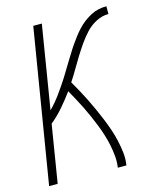

<svg xmlns="http://www.w3.org/2000/svg" viewBox="-111 -812 722 888"><g transform="rotate(-15 250.0 -367.5)"><path d="M13 0 134 -735H175L110 -337Q124 -351 137 -366.5Q150 -382 162 -398.5Q174 -415 185.5 -432Q197 -449 208 -466Q219 -483 229 -500.5Q239 -518 250 -535Q261 -552 271.5 -569.5Q282 -587 293.5 -603.5Q305 -620 317.5 -636.5Q330 -653 344 -668Q358 -683 374.5 -695.5Q391 -708 409 -717.5Q427 -727 446 -731Q465 -735 484 -735V-698Q454 -698 425.5 -683.5Q397 -669 375.5 -646Q354 -623 336 -597Q318 -571 301.5 -544.5Q285 -518 269.5 -491Q254 -464 236 -437Q250 -413 264 -387.5Q278 -362 290.5 -336.5Q303 -311 315 -284.5Q327 -258 338 -231Q349 -204 358.5 -176.5Q368 -149 374.5 -120Q381 -91 384.5 -61Q388 -31 383 0H342Q346 -28 343.5 -55.5Q341 -83 335.5 -109.5Q330 -136 322 -161.5Q314 -187 304 -212Q294 -237 283.5 -261Q273 -285 261.5 -308.5Q250 -332 237 -355.5Q224 -379 212 -401Q187 -367 159.5 -335Q132 -303 99 -276L54 0Z"/></g></svg>

Font: Iosevka Curly Extralight
Style: Italic
Weight: 200
Italic angle: -9°
Monospace: yes
Designer: Belleve Invis
Foundry: Belleve Invis
Version: Version 22.1.2; ttfautohint (v1.8.4)